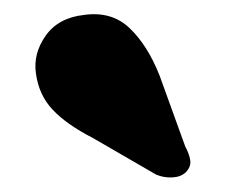

<svg xmlns="http://www.w3.org/2000/svg" viewBox="-20 -775 332 270"><path d="M204.5 -668.5 240.5 -569Q246 -559 247.5 -549.8Q249 -540.5 241 -532.5Q234 -526 222 -525.5Q210 -525 199.5 -529.5L110.5 -581Q73.5 -600 54 -620.8Q34.5 -641.5 30.5 -672Q26.5 -699.5 44.2 -724.8Q62 -750 98 -754Q137 -759.5 162.2 -735.5Q187.5 -711.5 204.5 -668.5Z"/></svg>

Font: Fraunces
Style: Regular
Weight: 900
Version: Version 1.000;[b76b70a41]